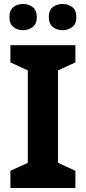

<svg xmlns="http://www.w3.org/2000/svg" viewBox="-20 -940 429 960"><path d="M357 0H32V-86L119 -126V-588L32 -628V-714H357V-628L270 -588V-126L357 -86ZM27 -854Q27 -889 47 -904.5Q67 -920 95 -920Q123 -920 143.5 -904.5Q164 -889 164 -854Q164 -821 143.5 -805Q123 -789 95 -789Q67 -789 47 -805Q27 -821 27 -854ZM224 -854Q224 -889 244 -904.5Q264 -920 293 -920Q321 -920 341.5 -904.5Q362 -889 362 -854Q362 -821 341.5 -805Q321 -789 293 -789Q264 -789 244 -805Q224 -821 224 -854Z"/></svg>

Font: Noto Sans Duployan
Style: Bold
Weight: 700
Designer: David Corbett
Foundry: David Corbett
Version: Version 3.001